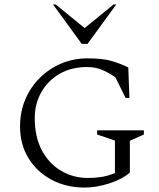

<svg xmlns="http://www.w3.org/2000/svg" viewBox="-20 -832 716 862"><path d="M360 10Q276 10 210.5 -25.5Q145 -61 107.5 -122.5Q70 -184 70 -264Q70 -330 93.5 -385.5Q117 -441 159 -482.5Q201 -524 255.5 -547Q310 -570 373 -570Q440 -570 480 -558.5Q520 -547 556 -529L561 -392H544L498 -485Q461 -510 433 -520.5Q405 -531 370 -531Q300 -531 247.5 -500.5Q195 -470 165.5 -418Q136 -366 136 -302Q136 -217 168 -157Q200 -97 254.5 -65Q309 -33 375 -33Q406 -33 435 -37.5Q464 -42 496 -55V-201L416 -228V-247H626V-228L563 -200V-57Q526 -26 469 -8Q412 10 360 10ZM347 -635 218 -812H230L360 -706L490 -812H502L373 -635Z"/></svg>

Font: Spectral SC Light
Style: Regular
Weight: 300
Designer: Jean-Baptiste Levee
Foundry: Production Type
Version: Version 2.001